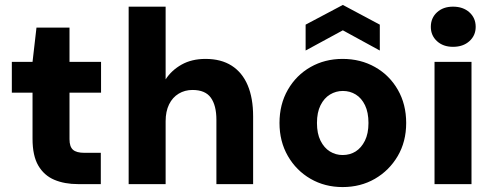

<svg xmlns="http://www.w3.org/2000/svg" viewBox="-20 -747 1998 779"><path d="M297 0Q242 0 200.5 -17.5Q159 -35 135.5 -75Q112 -115 112 -184V-371H28V-496H112L128 -635H262V-496H390V-371H262V-182Q262 -152 276 -139.5Q290 -127 322 -127H389V0Z M502 0V-720H652V-425Q676 -462 717 -485Q758 -508 814 -508Q877 -508 920 -480.5Q963 -453 985 -401Q1007 -349 1007 -275V0H858V-261Q858 -319 835.5 -350.5Q813 -382 761 -382Q730 -382 705 -367Q680 -352 666 -323.5Q652 -295 652 -255V0Z M1370 12Q1298 12 1240 -21.5Q1182 -55 1148 -114Q1114 -173 1114 -248Q1114 -324 1148 -383Q1182 -442 1240 -475Q1298 -508 1370 -508Q1443 -508 1501.5 -475Q1560 -442 1594 -383Q1628 -324 1628 -248Q1628 -172 1593.5 -113.5Q1559 -55 1501 -21.5Q1443 12 1370 12ZM1370 -118Q1400 -118 1423 -132.5Q1446 -147 1460.5 -176Q1475 -205 1475 -248Q1475 -291 1461 -320Q1447 -349 1423.5 -363.5Q1400 -378 1371 -378Q1343 -378 1319 -363.5Q1295 -349 1280.5 -320Q1266 -291 1266 -248Q1266 -205 1280.5 -176Q1295 -147 1318.5 -132.5Q1342 -118 1370 -118ZM1220 -542V-647L1371 -727L1521 -647V-542L1371 -624Z M1743 0V-496H1893V0ZM1818 -557Q1778 -557 1753 -580Q1728 -603 1728 -638Q1728 -674 1753 -697Q1778 -720 1818 -720Q1859 -720 1884.5 -697Q1910 -674 1910 -638Q1910 -603 1884.5 -580Q1859 -557 1818 -557Z"/></svg>

Font: DM Sans 24pt Black
Style: Regular
Weight: 900
Designer: Colophon Foundry, Jonny Pinhorn
Foundry: Colophon Foundry
Version: Version 4.004;gftools[0.9.30]